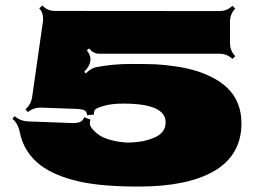

<svg xmlns="http://www.w3.org/2000/svg" viewBox="-20 -647 954 695"><path d="M294.4 -464.8Q324.7 -427.2 284.7 -387.2L290.5 -381.3Q309.6 -400.4 328.1 -403.8Q388.7 -415.5 452.9 -415.5Q517.1 -415.5 545.4 -414.1Q573.7 -412.6 611.8 -407.2Q649.9 -401.9 682.1 -392.8Q714.4 -383.8 747.1 -367.4Q779.8 -351.1 802.7 -329.1Q854 -279.3 854 -200.7Q854 -85.4 754.4 -27.3Q657.7 28.3 481.9 28.3Q346.2 28.3 265.6 9.8Q178.7 -10.3 127.9 -47.9Q66.4 -94.2 51.3 -169.4Q45.4 -199.7 24.9 -217.3L33.2 -226.6Q54.2 -208 84 -207.5L237.8 -201.7Q257.8 -200.7 268.8 -205.1Q279.8 -209.5 285.2 -222.7L307.6 -213.9Q302.7 -200.7 307.6 -190.2Q312.5 -179.7 331.8 -163.3Q351.1 -147 387.9 -138.4Q424.8 -129.9 451.9 -131.1Q479 -132.3 497.6 -136Q516.1 -139.6 535.6 -147.5Q579.6 -165 579.6 -204.1Q579.6 -272 426.8 -272Q386.2 -272 360.1 -264.9Q334 -257.8 326.4 -252Q318.8 -246.1 320.3 -232.4L295.4 -230Q293.9 -243.7 285.2 -247.8Q276.4 -252 255.4 -252.9L130.9 -257.3Q102.1 -258.8 80.6 -241.2L72.3 -251.5Q92.8 -269 96.7 -298.3L135.3 -568.4Q139.2 -598.1 122.1 -617.2L133.8 -627Q150.4 -607.4 180.2 -607.4L772.9 -606.9Q802.2 -606.9 821.3 -626L831.5 -615.7Q812.5 -596.7 812.5 -567.4V-492.2Q812.5 -462.9 831.5 -443.8L821.3 -433.6Q802.2 -452.6 772.9 -452.6H338.4Q318.4 -452.6 302.2 -471.7Z"/></svg>

Font: Nosifer
Style: Regular
Weight: 400
Version: Version 001.002